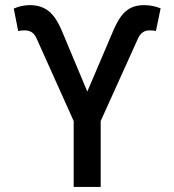

<svg xmlns="http://www.w3.org/2000/svg" viewBox="-20 -737 687 757"><path d="M270.5 -259.8 124 -585.9Q116.7 -602.1 105.5 -609.6Q94.2 -617.2 78.1 -617.2Q70.8 -617.2 62.7 -616.5Q54.7 -615.7 51.8 -614.3L34.2 -703.1Q64.5 -716.8 98.6 -716.8Q140.6 -716.8 170.2 -694.6Q199.7 -672.4 223.6 -616.2L324.2 -376L425.8 -614.3Q440.9 -649.9 457 -672.1Q473.1 -694.3 495.1 -705.6Q517.1 -716.8 548.8 -716.8Q581.1 -716.8 613.3 -704.1L594.7 -614.3Q588.9 -617.2 569.3 -617.2Q538.6 -617.2 524.4 -585.9L377 -259.8V0H270.5Z"/></svg>

Font: Pretendard Std Medium
Style: Regular
Weight: 500
Designer: Base glyphs from Inter by Rasmus Andersson; Hangeul glyphs from Noto Sans CJK(Source Han Sans) by Jang Soo-young and Kan
Foundry: Kil Hyung-jin
Version: Version 1.309